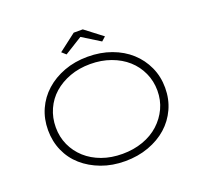

<svg xmlns="http://www.w3.org/2000/svg" viewBox="-147 -1054 1312 1236"><g transform="rotate(-20 508.5 -435.5)"><path d="M508 10Q420 10 346.5 -17.5Q273 -45 219.5 -92Q166 -139 137 -204.5Q108 -270 108 -347Q108 -424 137 -489Q166 -554 219.5 -602Q273 -650 346.5 -677.5Q420 -705 508 -705Q596 -705 670 -678Q744 -651 797 -603Q850 -555 880 -489.5Q910 -424 910 -347Q910 -269 880 -203.5Q850 -138 797 -91Q744 -44 670 -17Q596 10 508 10ZM508 -40Q584 -40 648.5 -63Q713 -86 759 -128Q805 -170 831 -225.5Q857 -281 857 -347Q857 -412 831 -469Q805 -526 759 -567Q713 -608 648.5 -631.5Q584 -655 508 -655Q431 -655 367.5 -631.5Q304 -608 258 -567.5Q212 -527 186.5 -470Q161 -413 161 -347Q161 -281 186.5 -225Q212 -169 258 -127.5Q304 -86 367.5 -63Q431 -40 508 -40ZM387 -765 359 -790 478 -881H540L659 -790L631 -765L494 -850H524Z"/></g></svg>

Font: Lexend Peta ExtraLight
Style: Regular
Weight: 250
Version: Version 1.007